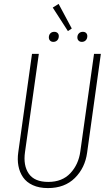

<svg xmlns="http://www.w3.org/2000/svg" viewBox="-20 -960 567 990"><path d="M282.2 -939.9 350.1 -813 330.1 -799.8 252 -920.9ZM254.9 -744.1Q244.6 -744.1 238.3 -750.5Q231.9 -756.8 231.9 -767.1Q231.9 -779.8 239.5 -787.8Q247.1 -795.9 259.8 -795.9Q270.5 -795.9 276.9 -789.8Q283.2 -783.7 283.2 -773.9Q283.2 -760.7 275.4 -752.4Q267.6 -744.1 254.9 -744.1ZM401.9 -744.1Q391.6 -744.1 385.3 -750.5Q378.9 -756.8 378.9 -767.1Q378.9 -779.8 386.7 -787.8Q394.5 -795.9 407.2 -795.9Q418 -795.9 424.1 -789.8Q430.2 -783.7 430.2 -773.9Q430.2 -760.7 422.4 -752.4Q414.6 -744.1 401.9 -744.1ZM500 -682.1 429.2 -172.9Q418.5 -94.2 366 -42.2Q313.5 9.8 227.1 9.8Q182.1 9.8 149.4 -5.1Q116.7 -20 98.9 -45.9Q81.1 -71.8 75 -104.5Q68.8 -137.2 74.2 -174.8L145 -682.1H180.2L108.9 -175.8Q99.1 -106.9 128.4 -64.5Q157.7 -22 229 -22Q300.8 -22 342.8 -66.9Q384.8 -111.8 394 -178.2L464.8 -682.1Z"/></svg>

Font: Fira Sans Compressed UltraLight
Style: Italic
Weight: 200
Width: 3
Italic angle: -8°
Designer: Carrois Corporate & Edenspiekermann AG
Foundry: Carrois Corporate GbR & Edenspiekermann AG
Version: Version 4.203;PS 004.203;hotconv 1.0.88;makeotf.lib2.5.64775